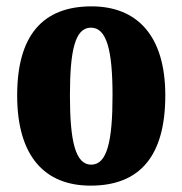

<svg xmlns="http://www.w3.org/2000/svg" viewBox="-20 -570 574 604"><path d="M265 14C419 14 500 -78 500 -270C500 -458 411 -550 268 -550C114 -550 34 -458 34 -270C34 -78 121 14 265 14ZM267 -52C217 -52 200 -126 200 -270C200 -411 216 -483 266 -483C316 -483 334 -411 334 -270C334 -126 317 -52 267 -52Z"/></svg>

Font: Noto Serif Georgian ExtraCondensed Black
Style: Regular
Weight: 900
Width: 2
Designer: Monotype Design Team, Akaki Razmadze
Foundry: Google LLC
Version: Version 2.003